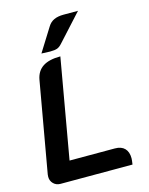

<svg xmlns="http://www.w3.org/2000/svg" viewBox="-136 -1020 857 1105"><g transform="rotate(-15 293.0 -468.0)"><path d="M26 -57Q26 -66 27 -71L122 -610Q131 -660 168 -684.5Q205 -709 273 -709L169 -116H439Q477 -116 497 -95.5Q517 -75 517 -37Q517 -26 513 0H84Q59 0 42.5 -16.5Q26 -33 26 -57ZM259 -892Q273 -915 296 -925.5Q319 -936 353 -936H439L295 -778Q281 -762 266.5 -756.5Q252 -751 223 -751Q214 -751 172 -753Z"/></g></svg>

Font: K2D
Style: Bold Italic
Weight: 700
Italic angle: -10°
Designer: Katatrad Aksorn Co.,Ltd.
Foundry: Cadson Demak Co.,Ltd.
Version: Version 1.000; ttfautohint (v1.6)